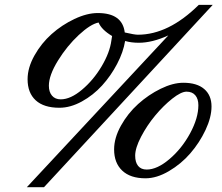

<svg xmlns="http://www.w3.org/2000/svg" viewBox="-20 -714 915 792"><path d="M90.8 58.1 674.3 -567.9Q607.9 -537.6 552.7 -537.6Q521.5 -537.6 496.1 -544.9Q488.8 -499.5 463.1 -450.4Q437.5 -401.4 401.1 -361.3Q364.7 -321.3 317.6 -295.4Q270.5 -269.5 225.1 -269.5Q160.6 -269.5 127.2 -300.3Q93.8 -331.1 93.8 -387.2Q93.8 -434.6 122.1 -485.1Q150.4 -535.6 192.9 -573.5Q235.4 -611.3 287.1 -635.7Q338.9 -660.2 383.3 -660.2Q484.9 -660.2 494.6 -580.1Q534.7 -570.8 548.8 -570.8Q675.3 -570.8 799.8 -693.8H857.4L161.6 58.1ZM230.5 -304.2Q271 -304.2 318.1 -343.8Q365.2 -383.3 399.2 -440.4Q433.1 -497.6 439.5 -547.4Q441.4 -555.7 442.4 -565.4Q398.4 -591.8 386.7 -621.1Q353.5 -614.7 304.9 -569.6Q256.3 -524.4 219 -463.9Q181.6 -403.3 181.6 -360.4Q181.6 -334.5 194.6 -319.3Q207.5 -304.2 230.5 -304.2ZM580.1 21.5Q517.6 21.5 484.1 -10.3Q450.7 -42 450.7 -97.7Q450.7 -145 479 -195.8Q507.3 -246.6 549.8 -284.9Q592.3 -323.2 642.8 -347.9Q693.4 -372.6 736.3 -372.6Q792.5 -372.6 822.5 -346.7Q852.5 -320.8 852.5 -274.9Q852.5 -230.5 827.9 -178Q803.2 -125.5 765.1 -81.5Q727.1 -37.6 676.8 -8.1Q626.5 21.5 580.1 21.5ZM585 -14.6Q628.4 -14.6 679.2 -57.9Q730 -101.1 764.2 -164.1Q798.3 -227.1 798.3 -279.8Q798.3 -306.2 785.6 -321Q772.9 -335.9 749.5 -335.9Q727.1 -335.9 690.4 -306.9Q653.8 -277.8 620.1 -237.3Q586.4 -196.8 562 -150.1Q537.6 -103.5 537.6 -71.8Q537.6 -44.4 549.8 -29.5Q562 -14.6 585 -14.6Z"/></svg>

Font: Elstob 6pt Medium
Style: Italic
Weight: 500
Italic angle: -20°
Designer: Peter S. Baker
Version: Version 1.015